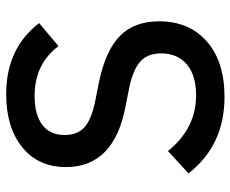

<svg xmlns="http://www.w3.org/2000/svg" viewBox="-84 -666 762 635"><g transform="rotate(-90 297.5 -349.0)"><path d="M294 12Q134 12 41 -107L115 -175Q190 -82 299 -82Q366 -82 402 -113Q438 -144 438 -198Q438 -241 412 -265.5Q386 -290 325 -303L264 -315Q62 -353 62 -512Q62 -604 127.5 -657Q193 -710 303 -710Q455 -710 538 -601L462 -537Q403 -616 297 -616Q235 -616 201.5 -590.5Q168 -565 168 -517Q168 -473 195 -450Q222 -427 283 -415L344 -403Q448 -381 496 -333.5Q544 -286 544 -204Q544 -105 477.5 -46.5Q411 12 294 12Z"/></g></svg>

Font: Anuphan Medium
Style: Regular
Weight: 500
Designer: Mike Abbink, Paul van der Laan, Pieter van Rosmalen, Mint Tantisuwanna
Foundry: Bold Monday; Cadson Demak
Version: Version 3.002;hotconv 1.0.109;makeotfexe 2.5.65596